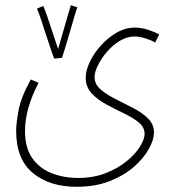

<svg xmlns="http://www.w3.org/2000/svg" viewBox="-20 -487 668 737"><path d="M42 15Q42 -10 50.5 -60Q59 -110 98 -182L128 -169Q76 -70 76 16Q76 80 103.5 119.5Q131 159 177.5 177.5Q224 196 280 196Q339 196 386 177.5Q433 159 466.5 131.5Q500 104 517.5 75.5Q535 47 535 27Q535 1 512 -17.5Q489 -36 455.5 -52Q422 -68 388.5 -86Q355 -104 332 -128.5Q309 -153 309 -189Q309 -216 324.5 -249Q340 -282 367 -312Q394 -342 427.5 -361.5Q461 -381 497 -381Q524 -381 550.5 -372Q577 -363 591 -355L576 -324Q562 -332 539 -339.5Q516 -347 497 -347Q467 -347 439.5 -330Q412 -313 390.5 -288Q369 -263 356 -236.5Q343 -210 343 -192Q343 -164 366 -144Q389 -124 423 -107Q457 -90 491 -72.5Q525 -55 548 -32.5Q571 -10 571 22Q571 49 551.5 84.5Q532 120 494.5 153Q457 186 401.5 208Q346 230 274 230Q170 230 106 177Q42 124 42 15ZM188 -262Q182 -277 173.5 -302.5Q165 -328 155.5 -357Q146 -386 137.5 -412Q129 -438 122 -454L146 -464Q152 -452 162 -422Q172 -392 183.5 -357.5Q195 -323 203 -299Q211 -327 221.5 -363Q232 -399 240.5 -428.5Q249 -458 252 -467L277 -459Q273 -449 265.5 -423.5Q258 -398 249 -367Q240 -336 231.5 -308Q223 -280 218 -265Z"/></svg>

Font: Noto Sans Arabic ExtCond ExtLt
Style: Regular
Weight: 200
Width: 2
Designer: Monotype Design Team, Nadine Chahine, Nizar Qandah and Khaled Hosny
Foundry: Monotype Imaging Inc.
Version: Version 2.012; ttfautohint (v1.8.4.7-5d5b)